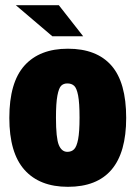

<svg xmlns="http://www.w3.org/2000/svg" viewBox="-20 -710 523 741"><path d="M16 -255Q16 -392 74.5 -457Q133 -522 242 -522Q353 -522 410 -457Q467 -392 467 -255Q467 11 242 11Q133 11 74.5 -54.5Q16 -120 16 -255ZM287 -256Q287 -313 281.5 -341.5Q276 -370 266 -379Q256 -388 240 -388Q225 -388 216 -379Q207 -370 201.5 -341Q196 -312 196 -256Q196 -177 207 -150.5Q218 -124 240 -124Q256 -124 266 -134Q276 -144 281.5 -172.5Q287 -201 287 -256ZM41 -690H207L301 -570H182Z"/></svg>

Font: Decalotype Black
Style: Regular
Weight: 900
Designer: Alfredo Marco Pradil
Foundry: Alfredo Marco Pradil
Version: Version 1.0